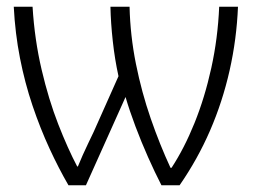

<svg xmlns="http://www.w3.org/2000/svg" viewBox="-20 -552 753 572"><path d="M689 -532Q685 -435 664 -342Q643 -249 606 -163.5Q569 -78 515 0H461Q441 -39 421 -84Q401 -129 383.5 -175.5Q366 -222 354 -263L236 0H184Q155 -50 127.5 -109.5Q100 -169 77 -237Q54 -305 39.5 -379Q25 -453 21 -532H77Q83 -434 104 -344.5Q125 -255 153.5 -182Q182 -109 210 -56H212Q219 -73 226.5 -90Q234 -107 242.5 -124.5Q251 -142 259 -159L333 -325Q322 -375 316 -429.5Q310 -484 309 -532H366Q368 -446 385 -361.5Q402 -277 429 -199Q456 -121 488 -52H491Q529 -110 559.5 -185.5Q590 -261 609.5 -349.5Q629 -438 633 -532Z"/></svg>

Font: Noto Sans Display Light
Style: Regular
Weight: 300
Designer: Monotype Design Team
Foundry: Monotype Imaging Inc.
Version: Version 2.003